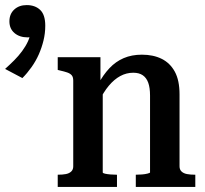

<svg xmlns="http://www.w3.org/2000/svg" viewBox="-198 -735 807 755"><path d="M29 0V-48H30Q48 -48 61 -50.5Q74 -53 82 -60.5Q90 -68 90 -81V-418Q90 -432 84 -439Q78 -446 66.5 -450Q55 -454 37 -458L29 -460V-510H197V-403L206 -394V-57Q206 -54 215 -52Q224 -50 236.5 -49Q249 -48 259 -48H262V0ZM570 0H336V-48H337Q348 -48 360.5 -49Q373 -50 382.5 -52.5Q392 -55 392 -57V-359Q392 -390 385 -409.5Q378 -429 363.5 -439Q349 -449 326 -449Q299 -449 275 -436Q251 -423 230 -398Q209 -373 190 -334L188 -404Q208 -441 232.5 -467Q257 -493 288.5 -506.5Q320 -520 360 -520Q405 -520 438 -503.5Q471 -487 489.5 -453Q508 -419 508 -364V-81Q508 -68 516 -60.5Q524 -53 537.5 -50.5Q551 -48 568 -48H570ZM-110 -428 -178 -464Q-160 -480 -142.5 -497.5Q-125 -515 -111 -534Q-97 -553 -88 -572.5Q-79 -592 -78 -611L-63 -595Q-69 -592 -75.5 -590Q-82 -588 -89 -588Q-121 -588 -141 -605Q-161 -622 -161 -651Q-161 -680 -142 -697.5Q-123 -715 -93 -715Q-60 -715 -40 -696Q-20 -677 -20 -634Q-20 -604 -27 -575.5Q-34 -547 -45.5 -521Q-57 -495 -74 -471Q-91 -447 -110 -428Z"/></svg>

Font: Roboto Serif 28pt Condensed Medium
Style: Regular
Weight: 500
Width: 3
Designer: Greg Gazdowicz
Foundry: Commercial Type
Version: Version 1.008